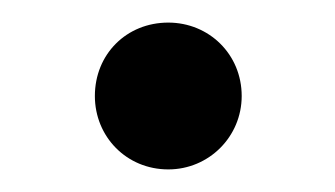

<svg xmlns="http://www.w3.org/2000/svg" viewBox="-20 -455 297 170"><path d="M129 -305C165 -305 194 -334 194 -370C194 -407 165 -435 129 -435C92 -435 64 -407 64 -370C64 -334 92 -305 129 -305Z"/></svg>

Font: Bounded Light
Style: Regular
Weight: 300
Designer: Vlad Churkin
Version: Version 3.0